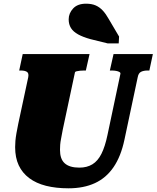

<svg xmlns="http://www.w3.org/2000/svg" viewBox="-20 -1003 848 1040"><path d="M320 -301Q315 -273 311 -253Q307 -233 306 -218.5Q305 -204 305 -191Q305 -167 311 -149Q317 -131 330 -119Q343 -107 363 -101Q383 -95 410 -95Q451 -95 480.5 -113Q510 -131 529.5 -170Q549 -209 562 -271L632 -602Q634 -609 627 -613Q620 -617 609 -619Q598 -621 586 -621H575L595 -710H808L789 -621H779Q758 -621 744 -614Q730 -607 726 -585L654 -246Q635 -156 595 -97.5Q555 -39 494 -11Q433 17 351 17Q283 17 229.5 3.5Q176 -10 138.5 -38Q101 -66 81.5 -107.5Q62 -149 62 -206Q62 -223 63.5 -240.5Q65 -258 69 -281Q73 -304 79 -333L133 -585Q137 -607 125.5 -614Q114 -621 94 -621H84L103 -710H465L445 -621H434Q425 -621 414 -620Q403 -619 395 -617Q387 -615 386 -611ZM563 -768H623L625 -805L569 -900Q554 -927 537 -945.5Q520 -964 498.5 -973.5Q477 -983 446 -983Q400 -983 376 -957Q352 -931 352 -898Q352 -871 364.5 -851Q377 -831 403.5 -816.5Q430 -802 470 -791Z"/></svg>

Font: Roboto Serif 20pt Black
Style: Italic
Weight: 900
Italic angle: -10°
Version: Version 1.008